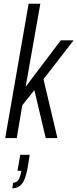

<svg xmlns="http://www.w3.org/2000/svg" viewBox="-20 -743 416 1033"><path d="M8 0 134 -723H197L118 -276L307 -526H376L214 -317L289 0H226L165 -258L100 -177L70 0ZM46 270 51 240Q69 240 79 225Q89 210 95 176H74L89 90H140L128 163Q121 201 110.5 224.5Q100 248 84.5 259Q69 270 46 270Z"/></svg>

Font: Archivo ExtraCondensed Light
Style: Italic
Weight: 300
Width: 2
Italic angle: -10°
Designer: Hector Gatti
Foundry: Omnibus-Type
Version: Version 2.001